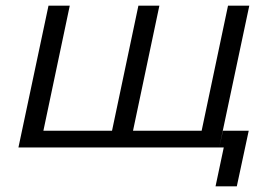

<svg xmlns="http://www.w3.org/2000/svg" viewBox="-20 -520 909 677"><path d="M151 -500 45 0H753L859 -500H784L691 -59H449L542 -500H468L375 -59H133L226 -500ZM740 137H815L857 -59H766L753 0H769Z"/></svg>

Font: LT Wave Light
Style: Italic
Weight: 300
Designer: Daniel Lyons
Version: Version 2.5 (Glyphs App)